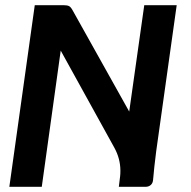

<svg xmlns="http://www.w3.org/2000/svg" viewBox="-20 -720 737 740"><path d="M661 -700 582 -137Q574 -75 570 -27Q569 -14 561 -7Q553 0 541 0H438L443 -41Q444 -48 444 -62Q444 -109 420 -152L214 -525L141 0H16L114 -700H225Q239 -700 246 -696.5Q253 -693 260 -680L478 -290L536 -700Z"/></svg>

Font: Krub SemiBold
Style: Italic
Weight: 600
Italic angle: -8°
Designer: Ekaluck Peanpanawate
Foundry: Cadson Demak Co.,Ltd.
Version: Version 1.000; ttfautohint (v1.6)